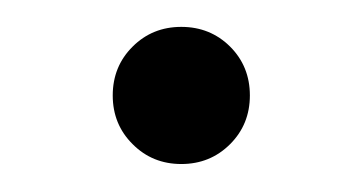

<svg xmlns="http://www.w3.org/2000/svg" viewBox="-20 -114 264 140"><path d="M62.2 -44.4Q62.2 -65.6 76.7 -80Q91.1 -94.4 112.2 -94.4Q133.3 -94.4 147.8 -80Q162.2 -65.6 162.2 -44.4Q162.2 -23.3 147.8 -8.9Q133.3 5.6 112.2 5.6Q91.1 5.6 76.7 -8.9Q62.2 -23.3 62.2 -44.4Z"/></svg>

Font: Paperlogy 3 Light
Style: Regular
Weight: 300
Designer: redesigned by Lee Juim, glyphs from Gmarket Sans & Montserrat
Foundry: PT&
Version: Version 1.001